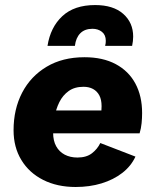

<svg xmlns="http://www.w3.org/2000/svg" viewBox="-20 -738 622 767"><path d="M282.1 9Q208.4 9 152.4 -19.3Q96.4 -47.6 65.3 -98.8Q34.2 -149.9 34.2 -217.7Q34.2 -301.8 68.4 -367.7Q102.7 -433.5 166.3 -471.4Q229.9 -509.4 317.6 -509.4Q390.8 -509.4 442.4 -481.8Q493.9 -454.3 520.8 -404.3Q547.7 -354.3 547.7 -286.4Q547.7 -266.7 545.7 -246Q543.7 -225.4 537.7 -205.4H144.1L143.7 -296.8H427.1L379.8 -271.3Q384.2 -284.6 385 -294.6Q385.8 -304.6 385.8 -313.9Q385.8 -340 376.8 -356.9Q367.7 -373.9 351.6 -382.6Q335.5 -391.3 313.6 -391.3Q277.9 -391.3 254.3 -374.3Q230.7 -357.4 217 -329.8Q203.4 -302.3 197.8 -270.1Q192.2 -238 192.2 -207.9Q192.2 -175.8 204.4 -153.8Q216.6 -131.7 238.5 -120.2Q260.5 -108.7 289.4 -108.7Q325.1 -108.7 347 -125.5Q368.9 -142.2 380.7 -166.6L521.1 -112.4Q503.5 -74.3 468.5 -47.2Q433.4 -20.1 385.8 -5.5Q338.3 9 282.1 9ZM169.8 -554.8Q181.4 -629 228.9 -673.4Q276.4 -717.8 360 -717.8Q432.4 -717.8 472.2 -682.7Q512 -647.6 512 -591.8Q512 -583 510.9 -573.8Q509.8 -564.6 507.8 -554.8H400Q401.6 -560.4 402.1 -565.5Q402.6 -570.6 402.6 -575.2Q402.6 -598.6 387.2 -610.8Q371.8 -623 349.4 -623Q318.4 -623 300.7 -605Q283 -587 279.2 -554.8Z"/></svg>

Font: Work Sans
Style: Italic
Weight: 400
Italic angle: -13°
Designer: Wei Huang
Foundry: Wei Huang
Version: Version 2.012